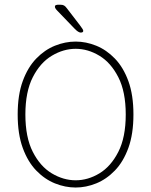

<svg xmlns="http://www.w3.org/2000/svg" viewBox="-20 -806 659 836"><path d="M309.5 10.5Q264 10.5 219.2 -7.5Q174.5 -25.5 137.8 -63.5Q101 -101.5 79 -162Q57 -222.5 57 -307.5Q57 -392.5 79 -452.8Q101 -513 137.8 -551Q174.5 -589 219.2 -607Q264 -625 309.5 -625Q354.5 -625 399 -607Q443.5 -589 480.2 -551Q517 -513 539 -452.8Q561 -392.5 561 -307.5Q561 -222.5 539 -162Q517 -101.5 480.2 -63.5Q443.5 -25.5 399 -7.5Q354.5 10.5 309.5 10.5ZM309.5 -21Q363 -21 413 -51.2Q463 -81.5 495.2 -144.8Q527.5 -208 527.5 -307.5Q527.5 -406.5 495.2 -469.8Q463 -533 413 -563.2Q363 -593.5 309.5 -593.5Q256 -593.5 205.5 -563.2Q155 -533 122.8 -469.8Q90.5 -406.5 90.5 -307.5Q90.5 -208 122.8 -144.8Q155 -81.5 205.5 -51.2Q256 -21 309.5 -21ZM332.5 -664Q326.5 -664 319.5 -668.5Q312.5 -673 304.5 -681.5L228 -761Q219 -770.5 219 -777Q219 -782 223.5 -783.8Q228 -785.5 234 -785.5H242Q253 -785.5 259 -782Q265 -778.5 271.5 -769.5L328 -696Q342.5 -677.5 342.5 -671.5Q342.5 -667 338.8 -665.5Q335 -664 332.5 -664Z"/></svg>

Font: Sono ExtraLight Monospace ExtraLight
Style: Regular
Weight: 250
Version: Version 2.112